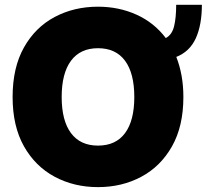

<svg xmlns="http://www.w3.org/2000/svg" viewBox="-20 -765 856 795"><path d="M385.7 9.8Q286.6 9.8 206.3 -33.2Q126 -76.2 79.1 -159.4Q32.2 -242.7 32.2 -363.3Q32.2 -484.9 79.1 -568.4Q126 -651.9 206.3 -694.6Q286.6 -737.3 385.7 -737.3Q472.2 -737.3 545.2 -704.3Q618.2 -671.4 666.5 -607.4Q692.4 -621.1 700.9 -656.5Q709.5 -691.9 709.5 -745.1H815.9Q815.9 -662.1 790.8 -606.7Q765.6 -551.3 710 -529.3Q724.1 -493.7 731.7 -452.1Q739.3 -410.6 739.3 -363.3Q739.3 -242.2 692.1 -158.9Q645 -75.7 564.9 -33Q484.9 9.8 385.7 9.8ZM385.7 -162.1Q459.5 -162.1 497.8 -213.9Q536.1 -265.6 536.1 -363.3Q536.1 -461.4 497.8 -513.4Q459.5 -565.4 385.7 -565.4Q312.5 -565.4 273.9 -513.4Q235.4 -461.4 235.4 -363.3Q235.4 -265.6 273.9 -213.9Q312.5 -162.1 385.7 -162.1Z"/></svg>

Font: Inter Tight Black
Style: Regular
Weight: 900
Designer: Rasmus Andersson
Foundry: rsms
Version: Version 3.004; ttfautohint (v1.8.4.7-5d5b)